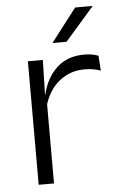

<svg xmlns="http://www.w3.org/2000/svg" viewBox="-51 -718 470 755"><g transform="rotate(-5 184.5 -341.0)"><path d="M128 -301.5 112.5 -348 127.5 -350Q143.5 -417 185.5 -455.8Q227.5 -494.5 294 -494.5Q311.5 -494.5 325.5 -491.8Q339.5 -489 349.5 -485L353.5 -426Q341 -430.5 325 -433.5Q309 -436.5 290 -436.5Q233 -436.5 190 -402.2Q147 -368 128 -301.5ZM71 0V-487.5H130L126.5 -341L131.5 -336V0ZM274.5 -682H343V-681L229 -550.5H174.5V-552Z"/></g></svg>

Font: Anek Latin Medium Light
Style: Regular
Weight: 300
Version: Version 1.003